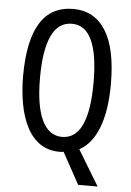

<svg xmlns="http://www.w3.org/2000/svg" viewBox="-60 -768 669 982"><g transform="rotate(5 275.0 -277.0)"><path d="M501 -358Q501 -222 467 -134Q433 -46 369 -12L479 170H379L290 8Q282 10 271 10Q210 10 168 -19.5Q126 -49 100 -100.5Q74 -152 62 -218.5Q50 -285 50 -359Q50 -724 276 -724Q385 -724 443 -632Q501 -540 501 -358ZM137 -358Q137 -214 172.5 -140.5Q208 -67 275 -67Q412 -67 412 -358Q412 -648 276 -648Q206 -648 171.5 -574.5Q137 -501 137 -358Z"/></g></svg>

Font: Noto Sans Georgian ExtraCondensed
Style: Regular
Weight: 400
Width: 2
Designer: Monotype Design Team, Akaki Razmadze
Foundry: Google LLC
Version: Version 2.005; ttfautohint (v1.8.4.7-5d5b)